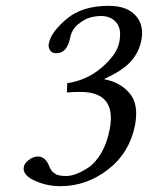

<svg xmlns="http://www.w3.org/2000/svg" viewBox="-20 -630 508 660"><path d="M327 -575Q310 -575 290.5 -570Q271 -565 248.5 -546.5Q226 -528 221 -499Q210 -447 174 -447Q158 -447 151.5 -458Q145 -469 148 -481Q155 -519 208.5 -564.5Q262 -610 354 -610Q421 -610 451 -571Q475 -539 466 -492Q458 -450 429.5 -418.5Q401 -387 339 -359L340 -357Q392 -348 425 -310Q458 -272 444 -199Q425 -104 351 -47Q277 10 188 10Q140 10 98 -9.5Q56 -29 62 -57Q64 -69 79.5 -80.5Q95 -92 110 -92Q133 -92 146 -66Q147 -64 149 -59Q151 -54 152 -52Q153 -50 156 -45.5Q159 -41 161.5 -39Q164 -37 168.5 -33.5Q173 -30 178 -28.5Q183 -27 190.5 -26Q198 -25 207 -25Q223 -25 242 -32Q261 -39 284.5 -54.5Q308 -70 328 -104Q348 -138 357 -185Q382 -314 256 -314Q227 -314 210 -312L211 -344Q279 -354 330.5 -398.5Q382 -443 390 -485Q399 -530 380 -552.5Q361 -575 327 -575Z"/></svg>

Font: Linux Libertine O
Style: Italic
Weight: 400
Italic angle: -12°
Designer: Philipp H. Poll
Foundry: Philipp H. Poll
Version: Version 5.1.6